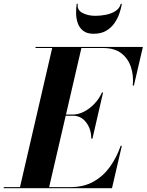

<svg xmlns="http://www.w3.org/2000/svg" viewBox="-67 -999 779 1019"><path d="M345.9 -978.8Q340.6 -946.5 370 -930.8Q399.4 -915 439.9 -915Q467 -915 495.6 -920.8Q524.2 -926.5 545.9 -940.4Q567.6 -954.3 574 -978.8H579.8Q576.2 -955.8 566.9 -928.5Q557.6 -901.1 540.5 -876.3Q523.4 -851.6 496.3 -835.7Q469.2 -819.8 429.9 -819.8Q394.3 -819.8 374.3 -835.7Q354.2 -851.6 345.7 -876.3Q337.2 -901.1 336.8 -928.5Q336.4 -955.8 340.1 -978.8ZM320.6 -384.8H281.7L193.8 -5.9H307.4Q376 -5.9 427.6 -34.2Q479.2 -62.5 515.4 -112.1Q551.5 -161.6 573.5 -225.1H579.6L527.3 0H-47.4V-5.9H39.1L210 -744.1H121.6V-750H691.4L643.6 -544.9H637.7Q642.8 -598.4 627.7 -643.8Q612.5 -689.2 576.3 -716.7Q540 -744.1 481.4 -744.1H365L283.2 -391.1H320.6Q349.1 -391.1 378.9 -406.4Q408.7 -421.6 434 -448.1Q459.2 -474.6 474.1 -508.1H480L423.6 -262.9H417.5Q417.5 -313.2 390.5 -349Q363.5 -384.8 320.6 -384.8Z"/></svg>

Font: Bodoni* 36
Style: Bold Italic
Weight: 700
Italic angle: -13°
Version: Version 2.000; ttfautohint (v1.8.1)